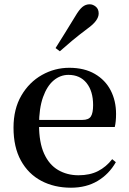

<svg xmlns="http://www.w3.org/2000/svg" viewBox="-20 -859 602 895"><path d="M311 16Q233 16 172.5 -16Q112 -48 77.5 -110.5Q43 -173 43 -264Q43 -351 79.5 -413.5Q116 -476 175.5 -509.5Q235 -543 303 -543Q373 -543 422 -514.5Q471 -486 496 -437.5Q521 -389 521 -328Q521 -292 515 -267H93V-300H364Q393 -300 403.5 -316Q414 -332 414 -369Q414 -434 383.5 -472Q353 -510 299 -510Q261 -510 230 -484Q199 -458 180.5 -406Q162 -354 162 -277Q162 -195 185.5 -143Q209 -91 251 -66.5Q293 -42 346 -42Q399 -42 437 -61.5Q475 -81 503 -117L520 -103Q488 -47 435 -15.5Q382 16 311 16ZM239 -635Q260 -669 282.5 -704.5Q305 -740 332 -785Q349 -814 364 -826.5Q379 -839 398 -839Q413 -839 426.5 -828Q440 -817 440 -796Q440 -780 427.5 -762.5Q415 -745 387 -725Q347 -695 317 -670Q287 -645 259 -620Z"/></svg>

Font: Noto Serif TC SemiBold
Style: Regular
Weight: 600
Version: Version 2.002-H1;hotconv 1.1.0;makeotfexe 2.6.0